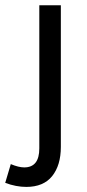

<svg xmlns="http://www.w3.org/2000/svg" viewBox="-68 -508 337 740"><path d="M33.2 212.4Q-5.9 212.4 -47.9 196.8L-26.4 124.5Q3.9 137.2 25.4 137.2Q83.5 137.2 83.5 64V-487.8H166.5V58.1Q166.5 128.9 133.1 170.7Q99.6 212.4 33.2 212.4Z"/></svg>

Font: HK Grotesk Medium Legacy
Style: Regular
Weight: 500
Designer: Alfredo Marco Pradil
Foundry: Hanken Design Co.
Version: Version 2.022;PS 002.022;hotconv 1.0.88;makeotf.lib2.5.64775